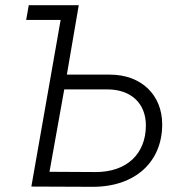

<svg xmlns="http://www.w3.org/2000/svg" viewBox="-20 -720 698 741"><path d="M81 -643H214L101 0L338 1C503 1 606 -96 606 -240C606 -352 527 -432 404 -432H238L284 -700H91ZM171 -57 228 -375H394C487 -375 543 -320 543 -236C543 -127 470 -55 347 -56Z"/></svg>

Font: Fixel Display 20240404 Light
Style: Italic
Weight: 300
Italic angle: -10°
Designer: AlfaBravo + MacPaw
Foundry: Kyrylo Tkachov, Marchela Mozhyna, Serhii Makarenko, Maria Weinstein, Zakhar Kryvoshyya
Version: Version 1.211;Glyphs 3.2 (3225)